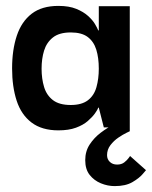

<svg xmlns="http://www.w3.org/2000/svg" viewBox="-20 -432 515 651"><path d="M178 10Q122 10 87 -16.5Q52 -43 36.5 -90.5Q21 -138 21 -200Q21 -263 37 -311Q53 -359 87.5 -385.5Q122 -412 178 -412Q214 -412 238.5 -402Q263 -392 278.5 -378Q294 -364 302 -350.5Q310 -337 313 -329H315V-411H420V0H332L315 -67H313Q311 -60 302 -47.5Q293 -35 277.5 -21.5Q262 -8 237.5 1Q213 10 178 10ZM220 -76Q257 -76 278 -92Q299 -108 307 -136.5Q315 -165 315 -199Q315 -236 306.5 -263.5Q298 -291 277.5 -306.5Q257 -322 220 -322Q181 -322 159.5 -305Q138 -288 129.5 -260.5Q121 -233 121 -199Q121 -165 129.5 -137Q138 -109 159.5 -92.5Q181 -76 220 -76ZM369 199Q345 199 322 189.5Q299 180 284 161Q269 142 269 111Q269 81 284 58Q299 35 321.5 18Q344 1 366.5 -10.5Q389 -22 404.5 -27.5Q420 -33 420 -33V13Q420 13 408.5 18.5Q397 24 381.5 34.5Q366 45 354.5 60Q343 75 343 94Q343 108 352.5 117Q362 126 377 126Q392 126 401.5 118.5Q411 111 416 104Q421 97 421 97L475 145Q475 145 463.5 158.5Q452 172 429 185.5Q406 199 369 199Z"/></svg>

Font: Darker Grotesque Light
Style: Bold
Weight: 700
Version: Version 1.000;gftools[0.9.28]